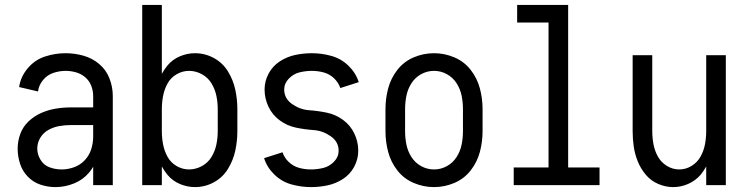

<svg xmlns="http://www.w3.org/2000/svg" viewBox="-20 -755 3040 783"><path d="M206 8Q175 8 145 -2Q115 -12 93 -35Q71 -58 61.5 -88Q52 -118 52 -149Q52 -180 63 -209.5Q74 -239 97 -260.5Q120 -282 148.5 -294.5Q177 -307 207.5 -312Q238 -317 269 -317H360V-363Q360 -385 352 -405.5Q344 -426 327.5 -440Q311 -454 290 -460Q269 -466 247 -466Q222 -466 197 -457.5Q172 -449 155 -428Q138 -407 135 -382L58 -400Q64 -442 93 -476.5Q122 -511 163.5 -524.5Q205 -538 247 -538Q284 -538 320 -528Q356 -518 384.5 -494Q413 -470 426.5 -435Q440 -400 440 -363V0H360V-75Q353 -63 344 -52Q319 -22 282 -7Q245 8 206 8ZM360 -198V-245H269Q246 -245 222.5 -241Q199 -237 178 -225.5Q157 -214 144.5 -193.5Q132 -173 132 -149Q132 -125 145.5 -103Q159 -81 182.5 -72.5Q206 -64 231.5 -64Q257 -64 282 -73Q307 -82 325.5 -101.5Q344 -121 352 -146.5Q360 -172 360 -198Z M775 8Q744 8 714 -4.5Q684 -17 663 -42Q650 -58 640 -76V0H560V-735H640V-454Q650 -472 663 -488Q684 -513 714 -525.5Q744 -538 775 -538Q816 -538 852 -518.5Q888 -499 909.5 -464Q931 -429 939.5 -389.5Q948 -350 948 -310V-220Q948 -180 939.5 -140.5Q931 -101 909.5 -66Q888 -31 852 -11.5Q816 8 775 8ZM751 -64Q778 -64 803 -77.5Q828 -91 842.5 -115Q857 -139 862.5 -166Q868 -193 868 -220V-310Q868 -337 862.5 -364Q857 -391 842.5 -415Q828 -439 803 -452.5Q778 -466 751 -466Q724 -466 700 -452Q676 -438 663 -414Q650 -390 645 -363.5Q640 -337 640 -310V-220Q640 -193 645 -166.5Q650 -140 663 -116Q676 -92 700 -78Q724 -64 751 -64ZM610 -311V-315Z M1248 8Q1208 8 1168.5 -3Q1129 -14 1099 -43Q1069 -72 1057 -110L1132 -134Q1140 -111 1158 -94Q1176 -77 1199.5 -70.5Q1223 -64 1248 -64Q1273 -64 1298 -70Q1323 -76 1342 -95.5Q1361 -115 1361 -140Q1361 -177 1328.5 -199.5Q1296 -222 1259.5 -224.5Q1223 -227 1187 -234.5Q1151 -242 1121 -264Q1091 -286 1075 -319.5Q1059 -353 1059 -390Q1059 -424 1075.5 -455Q1092 -486 1121.5 -505Q1151 -524 1184.5 -531Q1218 -538 1252 -538Q1292 -538 1331.5 -527Q1371 -516 1401 -487Q1431 -458 1443 -420L1368 -396Q1360 -419 1342 -436Q1324 -453 1300.5 -459.5Q1277 -466 1252 -466Q1227 -466 1202 -460Q1177 -454 1158 -434.5Q1139 -415 1139 -390Q1139 -353 1171.5 -330.5Q1204 -308 1240.5 -305.5Q1277 -303 1313 -295.5Q1349 -288 1379 -266Q1409 -244 1425 -210.5Q1441 -177 1441 -140Q1441 -106 1424.5 -75Q1408 -44 1378.5 -25Q1349 -6 1315.5 1Q1282 8 1248 8Z M1750 8Q1707 8 1667 -9Q1627 -26 1600.5 -60Q1574 -94 1563 -135.5Q1552 -177 1552 -220V-310Q1552 -353 1563 -394.5Q1574 -436 1600.5 -470Q1627 -504 1667 -521Q1707 -538 1750 -538Q1793 -538 1833 -521Q1873 -504 1899.5 -470Q1926 -436 1937 -394.5Q1948 -353 1948 -310V-220Q1948 -177 1937 -135.5Q1926 -94 1899.5 -60Q1873 -26 1833 -9Q1793 8 1750 8ZM1750 -64Q1778 -64 1802.5 -77.5Q1827 -91 1842 -114.5Q1857 -138 1862.5 -165Q1868 -192 1868 -220V-310Q1868 -338 1862.5 -365Q1857 -392 1842 -415.5Q1827 -439 1802.5 -452.5Q1778 -466 1750 -466Q1722 -466 1697.5 -452.5Q1673 -439 1658 -415.5Q1643 -392 1637.5 -365Q1632 -338 1632 -310V-220Q1632 -192 1637.5 -165Q1643 -138 1658 -114.5Q1673 -91 1697.5 -77.5Q1722 -64 1750 -64Z M2075 0V-72H2217V-663H2089V-735H2297V-72H2425V0Z M2725 8Q2694 8 2664 -5Q2634 -18 2613.5 -42.5Q2593 -67 2581 -96.5Q2569 -126 2564.5 -157Q2560 -188 2560 -220V-530H2640V-220Q2640 -193 2645 -166.5Q2650 -140 2663 -116.5Q2676 -93 2699.5 -78.5Q2723 -64 2750 -64Q2777 -64 2800.5 -78.5Q2824 -93 2837 -116.5Q2850 -140 2855 -166.5Q2860 -193 2860 -220V-530H2940V0H2860V-76Q2850 -58 2837 -42Q2816 -18 2786.5 -5Q2757 8 2725 8Z"/></svg>

Font: Iosevka SS08
Style: Regular
Weight: 400
Monospace: yes
Designer: Belleve Invis
Foundry: Belleve Invis
Version: 2.1.0; ttfautohint (v1.8.2)